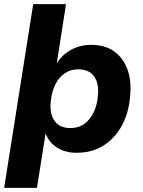

<svg xmlns="http://www.w3.org/2000/svg" viewBox="-20 -725 690 925"><path d="M0 180 140 -705H298L253 -417L251 -416Q269 -446 294.5 -466.5Q320 -487 351.5 -498Q383 -509 419 -509Q485 -509 529 -478Q573 -447 593.5 -392Q614 -337 607 -266Q602 -186 569 -123.5Q536 -61 480.5 -25Q425 11 349 11Q293 11 254 -14.5Q215 -40 199 -84H200L158 180ZM319 -108Q358 -108 386 -128Q414 -148 431.5 -184.5Q449 -221 452 -267Q457 -325 432.5 -358Q408 -391 357 -391Q319 -391 290.5 -371Q262 -351 245 -315Q228 -279 224 -232Q219 -174 244 -141Q269 -108 319 -108Z"/></svg>

Font: Nunito Sans 9pt ExtraBold
Style: Italic
Weight: 800
Italic angle: -9°
Version: Version 3.101;gftools[0.9.27]